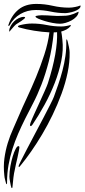

<svg xmlns="http://www.w3.org/2000/svg" viewBox="-37 -754 431 979"><path d="M364 -693Q362 -679 351.5 -668Q341 -657 327 -649.5Q313 -642 297.5 -637.5Q282 -633 269 -633Q253 -633 231.5 -637Q210 -641 190.5 -647Q171 -653 157.5 -659Q144 -665 144 -670Q144 -672 148 -673Q152 -674 158.5 -675Q165 -676 172 -676Q179 -676 184 -676Q204 -676 228.5 -674Q253 -672 273 -673Q289 -673 300 -674Q311 -675 320.5 -677.5Q330 -680 339 -683.5Q348 -687 360 -693Q362 -695 364 -693ZM374 -725Q374 -715 364.5 -708Q355 -701 342.5 -696.5Q330 -692 316.5 -689.5Q303 -687 296 -687Q259 -687 221 -695Q183 -703 146 -703Q102 -703 67 -682.5Q32 -662 12 -625Q10 -622 7 -622Q4 -622 6 -627Q22 -676 57 -705Q92 -734 148 -734Q190 -734 231.5 -724.5Q273 -715 315 -715Q330 -715 346.5 -718.5Q363 -722 367 -724Q368 -725 371 -725.5Q374 -726 374 -725ZM91 -664Q91 -662 85 -657Q79 -652 71 -646.5Q63 -641 55.5 -636.5Q48 -632 45 -630Q36 -622 29 -613.5Q22 -605 14 -596Q13 -596 13 -594.5Q13 -593 11 -593Q10 -593 10 -596Q10 -608 17 -621Q24 -634 34.5 -644.5Q45 -655 58.5 -661.5Q72 -668 85 -668Q91 -668 91 -664ZM318 -487Q319 -438 308 -384.5Q297 -331 277 -276.5Q257 -222 231.5 -169Q206 -116 178 -69Q150 -22 122 18Q94 58 71 86Q70 87 68 89.5Q66 92 64 94.5Q62 97 60 97.5Q58 98 58 94Q57 91 69.5 66.5Q82 42 100.5 6Q119 -30 141.5 -72Q164 -114 184 -152.5Q204 -191 219 -220.5Q234 -250 238 -261Q249 -291 260.5 -324.5Q272 -358 281.5 -394Q291 -430 296.5 -468Q302 -506 301 -545Q301 -553 302 -553Q304 -553 305 -551.5Q306 -550 308 -543Q311 -533 314.5 -514.5Q318 -496 318 -487ZM237 -589Q229 -507 212 -441.5Q195 -376 174.5 -323Q154 -270 131.5 -227Q109 -184 91 -148Q72 -110 55.5 -72Q39 -34 26.5 5.5Q14 45 6.5 87Q-1 129 -1 176Q-1 187 -3 185Q-5 185 -6.5 179.5Q-8 174 -10 166.5Q-12 159 -13.5 152Q-15 145 -15 140Q-20 94 -14.5 53.5Q-9 13 2.5 -24.5Q14 -62 30 -97Q46 -132 61 -168Q77 -206 100.5 -256Q124 -306 147 -361.5Q170 -417 189 -475.5Q208 -534 215 -589Q177 -591 136.5 -597.5Q96 -604 61 -614Q59 -615 57 -616Q55 -617 55 -619Q54 -622 59.5 -624Q65 -626 66 -626Q98 -634 126 -634Q164 -634 201 -626.5Q238 -619 276 -619Q288 -619 301.5 -621.5Q315 -624 320 -626Q324 -628 324 -625.5Q324 -623 323 -621Q314 -610 301.5 -603.5Q289 -597 275 -593Q278 -580 279 -569.5Q280 -559 281 -551Q287 -500 275.5 -443.5Q264 -387 242 -330.5Q220 -274 190 -219.5Q160 -165 129 -119Q121 -108 117.5 -112Q114 -116 119 -129Q125 -145 138 -173.5Q151 -202 165 -232.5Q179 -263 191 -290Q203 -317 207 -329Q233 -410 244.5 -475.5Q256 -541 254 -590Q249 -589 245 -589Q241 -589 237 -589ZM62 -5Q62 1 59 16.5Q56 32 52 50Q48 68 44 84.5Q40 101 39 109Q34 130 31.5 151Q29 172 27 195Q27 197 26.5 201Q26 205 23 205Q21 204 20 199Q19 194 18 192Q16 183 13.5 168.5Q11 154 11 146Q11 121 16 93.5Q21 66 28 43Q35 20 43 5Q51 -10 58 -9Q60 -8 60.5 -7Q61 -6 62 -5Z"/></svg>

Font: mr_AkronimG
Style: Regular
Weight: 400
Version: Version 1.002 April 14, 2020